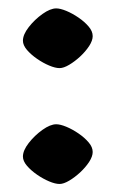

<svg xmlns="http://www.w3.org/2000/svg" viewBox="-20 -429 283 464"><path d="M124 15.6Q113.6 15.6 98.9 9.4Q84.1 3.2 69.5 -6.9Q54.9 -17 45.1 -28.4Q35.4 -39.9 35.4 -50.6Q35.4 -65.4 49.5 -83.5Q63.6 -101.6 82.6 -115.2Q101.6 -128.7 115.9 -128.7Q125.6 -128.7 140.2 -122.7Q154.9 -116.6 169.7 -106.5Q184.5 -96.4 194.2 -84.9Q204 -73.5 204 -61.7Q204 -51 195.4 -37.7Q186.7 -24.5 173.7 -12.4Q160.7 -0.4 147.2 7.6Q133.7 15.6 124 15.6ZM124 -264.4Q113.6 -264.4 98.9 -270.6Q84.1 -276.8 69.5 -286.9Q54.9 -297 45.1 -308.4Q35.4 -319.9 35.4 -330.6Q35.4 -345.4 49.5 -363.5Q63.6 -381.6 82.6 -395.2Q101.6 -408.7 115.9 -408.7Q125.6 -408.7 140.2 -402.7Q154.9 -396.6 169.7 -386.5Q184.5 -376.4 194.2 -364.9Q204 -353.5 204 -341.7Q204 -331 195.4 -317.7Q186.7 -304.5 173.7 -292.4Q160.7 -280.4 147.2 -272.4Q133.7 -264.4 124 -264.4Z"/></svg>

Font: Ancizar Serif Light
Style: Regular
Weight: 300
Designer: Cesar Puertas, Viviana Monsalve, Julian Moncada, Julian Prieto, Jose Castro, Felipe Aragon, Mariel Hernandez, Sara Alarc
Version: Version 8.100